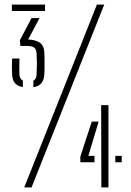

<svg xmlns="http://www.w3.org/2000/svg" viewBox="-20 -820 572 840"><path d="M126 -438.5V-467Q139 -473.5 140 -493Q141.5 -523 141.5 -542.2Q141.5 -561.5 140 -587Q138.5 -606 128.8 -612.5Q119 -619 97 -619H69L67 -644L118 -741H153L103 -647Q133 -646.5 153.2 -633.8Q173.5 -621 174 -587Q174.5 -575 174.8 -556.5Q175 -538 174.8 -521Q174.5 -504 174 -496Q173 -472 162 -457.2Q151 -442.5 126 -438.5ZM80 -439Q57 -443 45.5 -456.2Q34 -469.5 33 -495Q32.5 -509.5 32.2 -517.8Q32 -526 32.2 -535.5Q32.5 -545 33 -564H65Q64.5 -546 64.5 -526Q64.5 -506 65 -494Q66 -474.5 80 -467.5ZM32 -772V-800H177V-772ZM86 0 404 -800H436L118 0ZM331.5 -110V-135L381.5 -288H411.5L366.5 -138H393.5V-110ZM423.5 0 422.5 -360H454.5V0ZM484.5 -110V-138H512.5V-110Z"/></svg>

Font: Big Shoulders Stencil Text SC Thin
Style: Regular
Weight: 100
Designer: Patric King
Foundry: XO Type Co
Version: Version 2.001